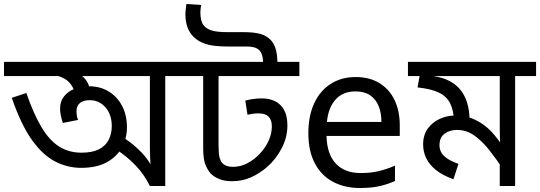

<svg xmlns="http://www.w3.org/2000/svg" viewBox="-30 -932 2706 962"><path d="M903 -622V-551H798V0H721Q692 -59 649 -103.5Q606 -148 557 -180L582 -246Q620 -224 661 -186Q702 -148 724 -109Q723 -124 722.5 -137Q722 -150 721.5 -164Q721 -178 721 -194V-551H-10V-622ZM376 -91Q308 -91 246 -123Q184 -155 129.5 -231.5Q75 -308 29 -442L102 -466Q138 -362 177.5 -295.5Q217 -229 266 -198Q315 -167 378 -167Q433 -167 466.5 -184.5Q500 -202 515 -232.5Q530 -263 530 -300Q530 -358 498.5 -394Q467 -430 420 -430Q387 -430 370 -415.5Q353 -401 353 -372Q353 -365 355 -353Q357 -341 361 -331L285 -316Q278 -337 274.5 -354.5Q271 -372 271 -388Q271 -425 291.5 -450Q312 -475 344.5 -487.5Q377 -500 413 -500Q472 -500 515 -473.5Q558 -447 582 -401Q606 -355 606 -294Q606 -240 581 -193.5Q556 -147 505 -119Q454 -91 376 -91ZM344 -465Q339 -497 314.5 -521.5Q290 -546 243 -556L267 -601L312 -589Q369 -567 394 -539Q419 -511 423 -468Z M1470 -622V-551H1065V-205Q1065 -161 1070 -143Q1075 -125 1082 -117Q1100 -96 1137 -96Q1176 -96 1211 -115Q1246 -134 1272 -162Q1301 -193 1316.5 -228Q1332 -263 1332 -299Q1332 -331 1316 -347.5Q1300 -364 1263 -364Q1251 -364 1237 -362Q1223 -360 1210 -357L1199 -428Q1218 -433 1238.5 -436Q1259 -439 1282 -439Q1319 -439 1348 -425Q1377 -411 1393.5 -381Q1410 -351 1410 -303Q1410 -244 1381 -188.5Q1352 -133 1308 -95Q1271 -63 1227.5 -43.5Q1184 -24 1132 -24Q1095 -24 1068.5 -35Q1042 -46 1025 -63Q1009 -82 998.5 -109Q988 -136 988 -191V-551H883V-622ZM1288 -622Q1287 -663 1268.5 -681Q1250 -699 1208 -699H1114Q1049 -699 1013.5 -708Q978 -717 953 -736Q926 -756 912.5 -787.5Q899 -819 899 -859Q899 -872 900.5 -884.5Q902 -897 904 -912L978 -907Q976 -896 975 -887.5Q974 -879 974 -869Q974 -847 978.5 -830Q983 -813 993 -802Q1007 -786 1033.5 -778.5Q1060 -771 1109 -771H1187Q1240 -771 1271 -763Q1302 -755 1324 -734Q1341 -718 1350 -690.5Q1359 -663 1360 -622Z M1752 -546Q1821 -546 1870.5 -516Q1920 -486 1946.5 -431.5Q1973 -377 1973 -304V-251H1606Q1608 -160 1652.5 -112.5Q1697 -65 1777 -65Q1828 -65 1867.5 -74.5Q1907 -84 1949 -102V-25Q1908 -7 1868 1.5Q1828 10 1773 10Q1697 10 1638.5 -21Q1580 -52 1547.5 -113.5Q1515 -175 1515 -264Q1515 -352 1544.5 -415Q1574 -478 1627.5 -512Q1681 -546 1752 -546ZM1751 -474Q1688 -474 1651.5 -433.5Q1615 -393 1608 -321H1881Q1881 -367 1867 -401Q1853 -435 1824.5 -454.5Q1796 -474 1751 -474Z M2656 -622V-551H2551V0H2474V-135L2492 -82Q2457 -135 2421.5 -180Q2386 -225 2346.5 -253Q2307 -281 2260 -281Q2223 -281 2197.5 -262Q2172 -243 2172 -205Q2172 -172 2196 -149.5Q2220 -127 2267 -111L2242 -34Q2188 -53 2154.5 -80Q2121 -107 2105.5 -139.5Q2090 -172 2090 -208Q2090 -256 2113.5 -288Q2137 -320 2173.5 -336.5Q2210 -353 2247 -353Q2307 -353 2352.5 -331Q2398 -309 2432.5 -272Q2467 -235 2495 -189L2478 -186Q2476 -209 2475 -232.5Q2474 -256 2474 -281V-551H2014V-622ZM2323 -323Q2323 -317 2322.5 -311Q2322 -305 2321 -299L2245 -322Q2243 -380 2225 -415Q2207 -450 2168 -468.5Q2129 -487 2062 -494L2075 -566L2121 -553Q2169 -549 2206.5 -533.5Q2244 -518 2270 -490Q2296 -462 2309.5 -420.5Q2323 -379 2323 -323Z"/></svg>

Font: bangla25
Style: Book
Weight: 400
Designer: Jelle Bosma - Monotype Design Team
Foundry: Monotype Imaging Inc.
Version: Version 2.003